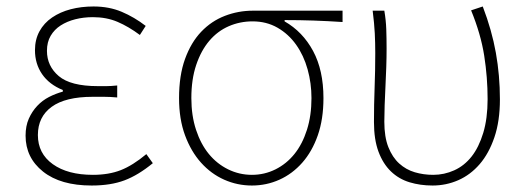

<svg xmlns="http://www.w3.org/2000/svg" viewBox="-20 -560 1633 593"><path d="M263 13Q167 13 113 -30Q59 -73 59 -141Q59 -171 69 -193.5Q79 -216 95 -233Q111 -250 131.5 -260.5Q152 -271 174 -277V-282Q132 -299 110 -331Q88 -363 88 -405Q88 -438 102 -463.5Q116 -489 141 -506Q166 -523 198.5 -531.5Q231 -540 269 -540Q317 -540 356 -523.5Q395 -507 430 -480L412 -452Q377 -478 343 -492.5Q309 -507 267 -507Q238 -507 212.5 -500.5Q187 -494 167.5 -481.5Q148 -469 136.5 -449.5Q125 -430 125 -403Q125 -356 161.5 -325Q198 -294 282 -294Q297 -294 309.5 -294Q322 -294 342 -296V-259Q319 -261 302 -261Q285 -261 266 -261Q182 -261 139.5 -230Q97 -199 97 -143Q97 -86 143 -53Q189 -20 267 -20Q316 -20 353 -34.5Q390 -49 432 -84L452 -56Q407 -19 364.5 -3Q322 13 263 13Z M758 13Q713 13 672.5 -5Q632 -23 601 -57.5Q570 -92 551.5 -142Q533 -192 533 -257Q533 -327 551.5 -378Q570 -429 601.5 -462Q633 -495 674.5 -511Q716 -527 761 -527H1038V-492Q992 -495 948.5 -496.5Q905 -498 859 -498V-494Q915 -462 947 -402.5Q979 -343 979 -257Q979 -192 961.5 -142Q944 -92 913.5 -57.5Q883 -23 843 -5Q803 13 758 13ZM758 -20Q797 -20 831 -37Q865 -54 889.5 -84.5Q914 -115 928 -159Q942 -203 942 -257Q942 -303 930 -346Q918 -389 894.5 -422Q871 -455 837 -474.5Q803 -494 760 -494Q721 -494 686.5 -479Q652 -464 626.5 -434Q601 -404 586 -359.5Q571 -315 571 -257Q571 -203 585.5 -159Q600 -115 625 -84.5Q650 -54 684.5 -37Q719 -20 758 -20Z M1316 13Q1278 13 1245 3Q1212 -7 1187.5 -30.5Q1163 -54 1149 -91.5Q1135 -129 1135 -183Q1135 -237 1137 -289.5Q1139 -342 1139 -396Q1139 -428 1137.5 -457.5Q1136 -487 1131 -527H1167Q1172 -498 1173 -470Q1174 -442 1174 -409Q1174 -382 1173 -352.5Q1172 -323 1170.5 -293Q1169 -263 1168 -235Q1167 -207 1167 -184Q1167 -137 1179.5 -105.5Q1192 -74 1213 -55Q1234 -36 1261 -28Q1288 -20 1318 -20Q1352 -20 1383 -34Q1414 -48 1436.5 -76.5Q1459 -105 1472.5 -149.5Q1486 -194 1486 -254Q1486 -321 1475.5 -388Q1465 -455 1435 -528L1471 -540Q1499 -467 1511.5 -397Q1524 -327 1524 -253Q1524 -186 1507 -136Q1490 -86 1461.5 -53Q1433 -20 1395.5 -3.5Q1358 13 1316 13Z"/></svg>

Font: SpoqaHanSansJP-Thin
Style: Regular
Weight: 250
Designer: [Source Han Sans]
Ryoko NISHIZUKA  (kana & ideographs); Paul D. Hunt (Latin, Greek & Cyrillic); Wenlong ZHANG  (bopomofo
Foundry: Spoqa (http://bi.spoqa.com)
Version: Version 1.002.20150607